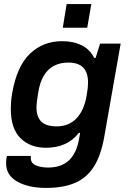

<svg xmlns="http://www.w3.org/2000/svg" viewBox="-20 -740 631 942"><path d="M206 182Q120 182 65 151Q10 120 10 62Q10 55 10.5 46.5Q11 38 14 25H132Q131 31 131 35Q131 61 156.5 71.5Q182 82 216 82Q281 82 318.5 46.5Q356 11 368 -59Q370 -68 371 -76Q372 -84 373 -88H367Q338 -51 297.5 -33Q257 -15 206 -15Q128 -15 80.5 -62Q33 -109 33 -206Q33 -223 34.5 -242.5Q36 -262 40 -284Q63 -416 127.5 -477Q192 -538 285 -538Q340 -538 381 -517.5Q422 -497 442 -456H449L471 -526H572L491 -66Q475 24 440 78.5Q405 133 347.5 157.5Q290 182 206 182ZM259 -120Q288 -120 312.5 -130Q337 -140 355.5 -159.5Q374 -179 386.5 -207Q399 -235 405 -271Q409 -294 410.5 -308.5Q412 -323 412 -335Q412 -383 388.5 -408Q365 -433 315 -433Q275 -433 244.5 -417Q214 -401 194.5 -368Q175 -335 167 -283Q163 -257 161 -241.5Q159 -226 159 -213Q159 -167 182.5 -143.5Q206 -120 259 -120ZM288 -604 307 -720H428L408 -604Z"/></svg>

Font: Archivo Variable SemiBold
Style: Italic
Weight: 600
Italic angle: -10°
Designer: Hector Gatti
Foundry: Omnibus-Type
Version: Version 2.001